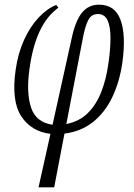

<svg xmlns="http://www.w3.org/2000/svg" viewBox="-20 -564 573 822"><path d="M145 238 196 9Q113 -1 70.5 -67Q28 -133 47 -265Q57 -336 83 -393Q109 -450 145 -488.5Q181 -527 221 -543L230 -531Q180 -495 149.5 -429.5Q119 -364 106 -267Q92 -167 113 -103.5Q134 -40 205 -30L286 -396Q302 -473 330 -508.5Q358 -544 404 -544Q472 -544 496 -479Q520 -414 504 -297Q492 -213 460.5 -147.5Q429 -82 378 -41.5Q327 -1 256 8L212 238ZM334 -397 264 -33Q320 -44 356.5 -80.5Q393 -117 414 -171.5Q435 -226 444 -291Q453 -353 453 -401.5Q453 -450 440.5 -477Q428 -504 399 -504Q371 -504 357.5 -477.5Q344 -451 334 -397Z"/></svg>

Font: Noto Serif ExtraCondensed Light
Style: Italic
Weight: 300
Width: 2
Italic angle: -12°
Designer: Monotype Design Team
Foundry: Monotype Imaging Inc.
Version: Version 2.014; ttfautohint (v1.8.4.7-5d5b)